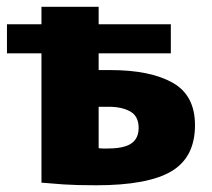

<svg xmlns="http://www.w3.org/2000/svg" viewBox="-21 -540 623 565"><path d="M261.7 5.2Q203.2 5.2 166.2 2.7Q129.3 0.2 101 -2.5V-520H269.3V-333.8H304Q420.3 -333.8 486.6 -296.8Q552.8 -259.8 552.8 -171.7Q552.8 -77.2 483.5 -36Q414.2 5.2 261.7 5.2ZM295.3 -103Q328.3 -103 348.2 -109.6Q368.2 -116.2 377.6 -129.7Q387 -143.3 387 -163.5Q387 -198 362.4 -211.9Q337.7 -225.8 298.8 -225.8H269.3V-104Q275.7 -103 282.1 -103Q288.5 -103 295.3 -103ZM-0.5 -383V-468.5H481.7V-383Z"/></svg>

Font: Murecho Thin
Style: Regular
Weight: 100
Designer: Neil Summerour
Foundry: Positype
Version: Version 1.010